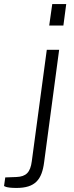

<svg xmlns="http://www.w3.org/2000/svg" viewBox="-105 -762 364 948"><path d="M222 -742H153L138 -636H208ZM113 38 187 -516H126L52 34C45 89 24 110 -24 112L-79 114L-85 156C-85 156 -78 166 -24 166C69 166 102 125 113 38Z"/></svg>

Font: United Sans ExtraLight
Style: Italic
Weight: 200
Italic angle: -8°
Designer: Pablo Impallari, Rodrigo Fuenzalida (Modified by Dan O. Williams)
Version: Version 1.000;PS 001.000;hotconv 1.0.88;makeotf.lib2.5.64775